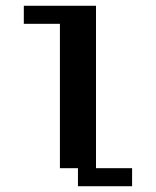

<svg xmlns="http://www.w3.org/2000/svg" viewBox="-20 -645 540 665"><path d="M62.5 -625H312.5V-62.5H437.5V0H250V-62.5H187.5V-562.5H62.5Z"/></svg>

Font: NeoDunggeunmo
Style: Regular
Weight: 400
Monospace: yes
Version: Version 1.600